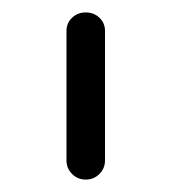

<svg xmlns="http://www.w3.org/2000/svg" viewBox="-20 -723 276 309"><path d="M87 -673Q87 -686 96 -694.5Q105 -703 118 -703Q131 -703 140 -694.5Q149 -686 149 -673V-465Q149 -452 140 -443Q131 -434 118 -434Q105 -434 96 -443Q87 -452 87 -465Z"/></svg>

Font: Libertine Sup Medium
Style: Regular
Weight: 500
Designer: Bastien Sozeau
Foundry: NBR — Bastien Sozeau
Version: Version 2.003; ttfautohint (v1.8.4.7-5d5b);gftools[0.9.33]